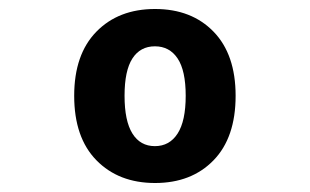

<svg xmlns="http://www.w3.org/2000/svg" viewBox="-20 -729 690 427"><path d="M324.9 -322Q244 -322 194.5 -372.5Q145 -423 145 -516Q145 -608 194.3 -658.5Q243.6 -709 324.8 -709Q406 -709 455 -658.5Q504 -608 504 -516Q504 -423 454.9 -372.5Q405.8 -322 324.9 -322ZM324.5 -404Q357 -404 375 -432Q393 -460 393 -516Q393 -572 375 -599Q357 -626 324.5 -626Q292 -626 274.5 -599Q257 -572 257 -516Q257 -460 274.5 -432Q292 -404 324.5 -404Z"/></svg>

Font: Azeret Mono Thin
Style: Regular
Weight: 100
Designer: Martin Vácha
Foundry: Displaay
Version: Version 1.002